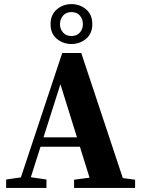

<svg xmlns="http://www.w3.org/2000/svg" viewBox="-20 -918 693 938"><path d="M10 0V-41L100 -54H118L207 -41V0ZM65 0 284 -659H377L596 0H433L266 -536H285L280 -522L114 0ZM162 -201V-247H448V-201ZM342 0V-40L454 -55H530L640 -40V0ZM329 -703Q288 -703 257.5 -728.5Q227 -754 227 -800Q227 -846 257.5 -872Q288 -898 329 -898Q370 -898 400.5 -872.5Q431 -847 431 -800Q431 -754 400.5 -728.5Q370 -703 329 -703ZM329 -742Q355 -742 370 -759Q385 -776 385 -800Q385 -824 370.5 -841.5Q356 -859 329 -859Q303 -859 288 -841.5Q273 -824 273 -800Q273 -776 288 -759Q303 -742 329 -742Z"/></svg>

Font: Source Serif 4 36pt
Style: Bold
Weight: 700
Designer: Frank Grießhammer
Foundry: Adobe Systems Incorporated
Version: Version 4.004;hotconv 1.0.116;makeotfexe 2.5.65601